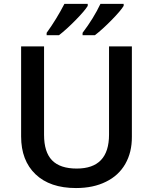

<svg xmlns="http://www.w3.org/2000/svg" viewBox="-20 -951 782 981"><path d="M653.8 -713.9V-252Q654.3 -172.9 620.1 -113.3Q585.9 -53.7 521.5 -22.5Q457 9.8 368.2 9.8Q235.4 9.8 161.6 -60.5Q87.9 -130.9 87.9 -253.9V-713.9H205.1V-262.2Q205.1 -173.8 246.1 -131.8Q287.1 -89.8 372.1 -89.8Q537.1 -89.8 537.1 -263.2V-713.9ZM611.8 -931.2V-920.9Q597.7 -897 550.3 -848.6Q502.9 -800.3 464.8 -771H401.9V-783.2Q458.5 -857.9 493.2 -931.2ZM218.3 -771V-783.2Q269 -853.5 309.1 -931.2H428.2V-920.9Q414.1 -897 366.7 -848.6Q319.3 -800.3 281.2 -771Z"/></svg>

Font: OpenSans-Semibold
Style: Regular
Weight: 600
Foundry: Ascender Corporation
Version: Version 1.10